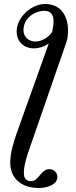

<svg xmlns="http://www.w3.org/2000/svg" viewBox="-20 -704 380 957"><path d="M247 -597C247 -580 243 -562 240 -545C222 -518 189 -497 157 -497C122 -497 97 -521 97 -554C97 -612 151 -650 201 -650C237 -650 247 -626 247 -597ZM65 -45C48 2 31 58 31 107C31 182 83 233 174 233C207 233 266 221 266 177C266 156 247 139 226 139C183 139 174 199 135 199C107 199 99 181 99 158C99 118 114 75 127 37L311 -494C318 -513 319 -534 319 -553C319 -623 284 -685 204 -684C136 -684 63 -618 63 -547C63 -499 97 -463 148 -463C174 -463 201 -472 223 -487Z"/></svg>

Font: XITS
Style: Italic
Weight: 400
Italic angle: -16.33°
Designer: MicroPress Inc., with final additions and corrections provided by Coen Hoffman, Elsevier (retired)
Version: Version 1.302